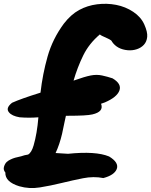

<svg xmlns="http://www.w3.org/2000/svg" viewBox="-57 -876 791 1005"><path d="M532 -466Q581 -437 568 -402Q555 -367 492 -340Q487 -338 482 -336.5Q477 -335 472 -333Q488 -291 426 -277Q396 -270 300 -270H288Q287 -269 280.5 -235.5Q274 -202 268 -176Q255 -120 234 -75L299 -71Q444 -86 514 -57Q567 -25 554 9Q541 41 484 56Q433 46 377.5 57Q322 68 265 82Q208 96 152 105Q96 114 44 99Q-31 76 -29 27Q-41 13 -36 -3.5Q-31 -20 -21.5 -28.5Q-12 -37 0 -42Q18 -51 54 -58Q70 -64 90 -67Q108 -77 119 -115Q137 -177 144 -262Q119 -260 95 -260Q71 -260 46 -262Q5 -269 -10 -288Q-29 -310 6 -338Q52 -359 155 -391Q166 -488 192 -580Q218 -672 277 -752Q314 -800 357 -823.5Q400 -847 451 -853.5Q502 -860 551 -850.5Q600 -841 640.5 -814Q681 -787 698.5 -747.5Q716 -708 713.5 -683Q711 -658 696.5 -642Q682 -626 659.5 -618.5Q637 -611 612 -613Q556 -618 529 -658Q529 -664 508 -674Q466 -692 466 -696Q409 -648 378.5 -585.5Q348 -523 328 -454Q387 -475 418 -481Q449 -487 477 -481Q505 -475 532 -466Z"/></svg>

Font: Knewave
Style: Regular
Weight: 400
Designer: Tyler Finck
Foundry: Tyler Finck
Version: Version 1.001